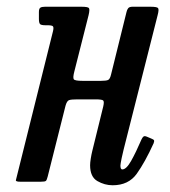

<svg xmlns="http://www.w3.org/2000/svg" viewBox="-20 -540 504 570"><path d="M448 -495 347 -96Q345 -89 341.2 -70.8Q337.5 -52.5 337.5 -48.5Q337.5 -37 343 -37Q355 -37 369.2 -62.2Q383.5 -87.5 400.5 -127Q403.5 -133 406.5 -135Q409.5 -137 416.5 -134L429.5 -128.5Q436 -126 437.2 -123.5Q438.5 -121 436 -114.5Q410.5 -58.5 386 -24.2Q361.5 10 314.5 10Q290.5 10 269 -2.5Q247.5 -15 247.5 -49.5Q247.5 -57 249.5 -69.5Q251.5 -82 254 -92L286.5 -224Q290 -239 286 -242Q282 -245 263 -245H210Q192 -245 185.2 -242.8Q178.5 -240.5 174.5 -226L121.5 -15.5Q119 -5.5 116.2 -3Q113.5 -0.5 100.5 -0.5H40.5Q26 -0.5 27.2 -5.2Q28.5 -10 31 -20.5L137.5 -448Q140 -459 137 -462Q134 -465 121.5 -465H115.5Q103 -465 99.2 -468.2Q95.5 -471.5 95.5 -484V-504Q95.5 -514.5 99.8 -517.2Q104 -520 113.5 -520H221.5Q241 -520 244 -516Q247 -512 243 -495L200.5 -327Q196 -309.5 199 -304.8Q202 -300 225 -300H280Q296 -300 301.2 -302.8Q306.5 -305.5 309.5 -318L355.5 -504Q357 -511 360.5 -515.5Q364 -520 373.5 -520H426.5Q446 -520 449.2 -516Q452.5 -512 448 -495Z"/></svg>

Font: Besley* Condensed
Style: Italic
Weight: 400
Width: 3
Italic angle: -13°
Designer: Owen Earl
Foundry: indestructible type*
Version: Version 3.000; ttfautohint (v1.8.3)